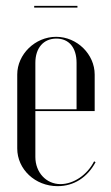

<svg xmlns="http://www.w3.org/2000/svg" viewBox="-20 -629 379 657"><path d="M245 -609H97V-603H245ZM39 -374V-121C39 -50 100 8 177 8C233 8 279 -22 307 -74L302 -77C279 -31 232 1 187 1C138 1 101 -39 101 -92V-249H304V-374C304 -443 244 -503 172 -503C100 -503 39 -443 39 -374ZM101 -255V-414C101 -465 129 -497 173 -497C216 -497 242 -466 242 -414V-255Z"/></svg>

Font: Moniqa Display
Style: Regular
Weight: 400
Designer: Rajesh Rajput
Foundry: Rajesh Rajput
Version: Version 1.000